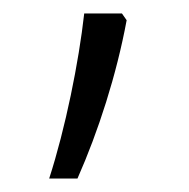

<svg xmlns="http://www.w3.org/2000/svg" viewBox="-20 -139 281 285"><path d="M161 -119H105C97 -47 77 52 53 126H95C126 56 153 -28 168 -109Z"/></svg>

Font: Noto Sans Kannada Condensed Light
Style: Regular
Weight: 300
Width: 3
Designer: Jelle Bosma - Monotype Design Team
Foundry: Monotype Imaging Inc.
Version: Version 2.005